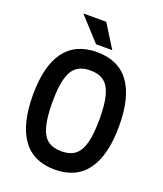

<svg xmlns="http://www.w3.org/2000/svg" viewBox="-173 -1075 1018 1202"><g transform="rotate(20 336.0 -474.0)"><path d="M49 -378Q49 -570 121 -668Q193 -766 336 -766Q479 -766 551 -668Q623 -570 623 -378Q623 -184 551 -84Q479 16 336 16Q193 16 121 -84Q49 -184 49 -378ZM493 -378Q493 -476 477 -534Q461 -592 427 -618Q393 -644 336 -644Q279 -644 245 -618Q211 -592 195 -534Q179 -476 179 -378Q179 -277 195 -217.5Q211 -158 245 -132Q279 -106 336 -106Q393 -106 427 -132Q461 -158 477 -217.5Q493 -277 493 -378ZM420 -810H312L171 -964H324Z"/></g></svg>

Font: Farro Medium
Style: Regular
Weight: 500
Designer: Aceler Chua
Foundry: Grayscale Limited
Version: Version 1.101